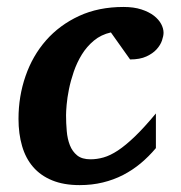

<svg xmlns="http://www.w3.org/2000/svg" viewBox="-20 -520 521 552"><path d="M450.2 -425.8Q450.2 -417 445.8 -403.8Q441.4 -390.6 430.4 -378.4Q419.4 -366.2 400.9 -357.7Q382.3 -349.1 354 -349.1L298.8 -426.8Q270.5 -420.4 250 -403.3Q229.5 -386.2 215.3 -363.3Q201.2 -340.3 192.1 -314Q183.1 -287.6 178.2 -263.2Q173.3 -238.8 171.6 -219Q169.9 -199.2 169.9 -189Q169.9 -166 171.9 -143.3Q173.8 -120.6 180.9 -102.5Q188 -84.5 201.9 -73.2Q215.8 -62 240.2 -62Q258.8 -62 277.8 -67.4Q296.9 -72.8 319.1 -87.4Q341.3 -102.1 367.9 -127.7Q394.5 -153.3 428.2 -193.8V-94.2Q407.7 -69.8 384.3 -50.3Q360.8 -30.8 333.7 -16.8Q306.6 -2.9 275.6 4.6Q244.6 12.2 209 12.2Q163.1 12.2 129.9 -1.5Q96.7 -15.1 75.2 -40Q53.7 -64.9 43.5 -100.1Q33.2 -135.3 33.2 -178.2Q33.2 -243.2 53.5 -301.5Q73.7 -359.9 112.5 -404.1Q151.4 -448.2 207.3 -474.1Q263.2 -500 335 -500Q364.7 -500 386.5 -492.9Q408.2 -485.8 422.4 -474.9Q436.5 -463.9 443.4 -450.9Q450.2 -438 450.2 -425.8Z"/></svg>

Font: Charis SIL Phon
Style: Bold Italic
Weight: 700
Italic angle: -11°
Foundry: SIL International
Version: Version 5.000